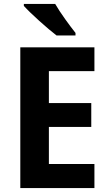

<svg xmlns="http://www.w3.org/2000/svg" viewBox="-20 -1005 554 974"><path d="M260 -985H101V-975C134 -938 222 -859 267 -825H363V-838C335 -873 285 -941 260 -985ZM459 -51V-173H228V-361H443V-482H228V-644H459V-765H83V-51Z"/></svg>

Font: Noto Sans Tamil UI SemiCondensed
Style: Bold
Weight: 700
Width: 4
Designer: Jelle Bosma - Monotype Design Team
Foundry: Monotype Imaging Inc.
Version: Version 2.004